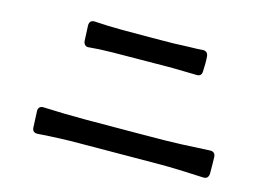

<svg xmlns="http://www.w3.org/2000/svg" viewBox="-75 -784 1151 815"><g transform="rotate(15 500.0 -376.5)"><path d="M231 -547Q229 -583 229 -593L228 -613Q228 -639 253 -637Q313 -633 374 -633Q530 -633 596 -634L647 -636Q659 -637 678 -637Q697 -637 724 -639Q748 -641 750 -616Q751 -605 751 -585Q751 -565 750 -553Q750 -528 725 -530Q651 -532 627 -532H596L356 -530Q296 -529 257 -525Q246 -523 239 -529Q232 -535 231 -547ZM116 -136 113 -205Q112 -217 118.5 -223.5Q125 -230 138 -229Q225 -225 320 -225Q474 -225 563 -226L674 -227Q716 -227 865 -235Q877 -236 883.5 -229.5Q890 -223 890 -212Q891 -188 891 -139Q889 -115 865 -117Q753 -123 673 -123L318 -121Q239 -121 142 -114Q117 -112 116 -136Z"/></g></svg>

Font: Shippori Gothic B2 Bold
Style: Regular
Weight: 700
Designer: FONTDASU
Foundry: FONTDASU / Google Inc. / but / Adobe
Version: Version 1.130